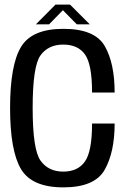

<svg xmlns="http://www.w3.org/2000/svg" viewBox="-20 -805 560 829"><path d="M253.5 4Q389 4 432 -72Q475 -148 475 -271.5H377.5Q377.5 -151.5 346.8 -107.8Q316 -64 253 -64Q189 -64 155 -111.5Q121 -159 121 -339Q121 -519 154.8 -565.8Q188.5 -612.5 253 -612.5Q316.5 -612.5 347 -569.8Q377.5 -527 377.5 -405.5H475Q475 -532 432.2 -606.2Q389.5 -680.5 253.5 -680.5Q117.5 -680.5 70.5 -602Q23.5 -523.5 23.5 -339Q23.5 -154.5 70.5 -75.2Q117.5 4 253.5 4ZM135 -700H192L251.5 -761L311.5 -700H367.5L282.5 -785H219.5Z"/></svg>

Font: Anybody SemiCondensed
Style: Regular
Weight: 400
Width: 4
Version: Version 1.113;gftools[0.9.25]